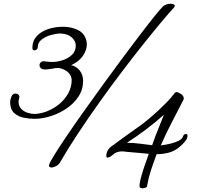

<svg xmlns="http://www.w3.org/2000/svg" viewBox="-20 -897 1113 1026"><path d="M255 -2Q248 -2 244 -6Q240 -10 243 -18Q249 -35 275 -76.5Q301 -118 341 -177Q381 -236 430.5 -305.5Q480 -375 532.5 -447.5Q585 -520 636 -588.5Q687 -657 730.5 -714Q774 -771 805.5 -810Q837 -849 850 -862Q858 -870 870 -873.5Q882 -877 892 -877Q901 -877 907.5 -874Q914 -871 914 -866Q914 -861 909 -856Q883 -828 839.5 -776Q796 -724 741.5 -655.5Q687 -587 627.5 -508.5Q568 -430 509 -347Q450 -264 397 -184Q344 -104 303 -33Q296 -18 281 -10Q266 -2 255 -2ZM164 -262Q140 -262 109.5 -267.5Q79 -273 57 -292Q35 -311 34 -350Q34 -362 40.5 -379.5Q47 -397 63 -397Q72 -397 78.5 -391Q85 -385 83 -374Q82 -369 80.5 -364Q79 -359 79 -354Q79 -331 93 -316Q107 -301 127 -294.5Q147 -288 165 -288Q198 -289 233 -303Q268 -317 297.5 -341.5Q327 -366 345 -399Q363 -432 363 -469Q363 -490 346.5 -508Q330 -526 295 -534Q274 -534 254 -529Q243 -528 233.5 -526.5Q224 -525 216 -526Q203 -527 197 -534Q191 -541 191 -548Q191 -558 199 -565Q207 -572 221 -569Q239 -566 260 -566Q285 -566 314 -575Q343 -584 364 -603.5Q385 -623 385 -654Q385 -678 363 -697.5Q341 -717 302 -718Q281 -718 252.5 -710Q224 -702 203 -686Q182 -670 182 -646Q182 -638 176.5 -633Q171 -628 165 -628Q153 -628 153 -641Q153 -678 175.5 -703Q198 -728 235.5 -741Q273 -754 317 -754Q360 -754 395.5 -737Q431 -720 441 -682Q444 -672 444 -660Q444 -629 423 -598.5Q402 -568 361 -549Q388 -542 406 -520Q424 -498 424 -464Q424 -418 399 -380.5Q374 -343 334.5 -316.5Q295 -290 250 -276Q205 -262 164 -262ZM742 109Q730 109 726 102Q724 90 730.5 63Q737 36 749 -0.5Q761 -37 775 -75Q751 -77 716.5 -80.5Q682 -84 653 -86Q648 -87 643 -87.5Q638 -88 633 -88Q610 -88 593 -78Q590 -75 577 -65Q564 -55 555 -55Q548 -55 548 -63Q548 -80 557 -95Q566 -110 583 -120Q596 -130 620 -147.5Q644 -165 673.5 -186Q703 -207 731 -227Q748 -239 772.5 -259.5Q797 -280 823 -304Q849 -328 871.5 -351Q894 -374 907 -392Q916 -405 924 -405Q928 -405 932 -403Q936 -401 941 -398Q953 -393 958.5 -383Q964 -373 961 -365Q934 -312 901 -249Q868 -186 839 -120Q864 -123 889.5 -129Q915 -135 934 -144.5Q953 -154 957 -166Q962 -181 973 -181Q982 -181 982 -171Q982 -157 969 -141.5Q956 -126 943 -115Q915 -90 882.5 -81.5Q850 -73 817 -73Q800 -28 786.5 13.5Q773 55 766 96V100Q757 109 742 109ZM793 -121Q810 -170 828 -214Q846 -258 856 -284Q813 -245 760.5 -205.5Q708 -166 658 -134Q692 -134 725.5 -129.5Q759 -125 793 -121Z"/></svg>

Font: Allura
Style: Regular
Weight: 400
Designer: Robert E. Leuschke
Foundry: Robert E. Leuschke
Version: Version 1.110